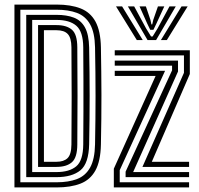

<svg xmlns="http://www.w3.org/2000/svg" viewBox="-20 -820 869 840"><path d="M43.2 0V-800H227.2Q289.8 -800 332.5 -783.2Q375.2 -766.5 397.6 -725.8Q420 -685 421.5 -613Q423.5 -504 423.8 -404.2Q424 -304.5 421.5 -187.8Q420 -115 397.4 -74.1Q374.8 -33.2 332 -16.6Q289.2 0 227.2 0ZM69 -22.5H227.2Q280.2 -22.5 317.4 -36.9Q354.5 -51.2 374.5 -87.4Q394.5 -123.5 395.8 -188.2Q398 -300 398 -399.9Q398 -499.8 395.8 -612.5Q394.5 -677.8 374.2 -713.6Q354 -749.5 316.8 -763.5Q279.5 -777.5 227.2 -777.5H69ZM94.8 -45V-755H227.2Q271.8 -755 303.2 -742.9Q334.8 -730.8 351.8 -699.8Q368.8 -668.8 370 -612Q372.2 -500 372.2 -400.8Q372.2 -301.5 370 -188.8Q368.2 -104.8 331.8 -74.9Q295.2 -45 227.2 -45ZM120.8 -67.2H227.2Q283.2 -67.2 313.4 -92.2Q343.5 -117.2 344.2 -187.8Q344.8 -263.2 345 -331.5Q345.2 -399.8 345 -468.4Q344.8 -537 344.2 -613Q343.5 -681.5 314.2 -707.1Q285 -732.8 227.2 -732.8H120.8ZM146.5 -89.8V-710.2H227.2Q271.2 -710.2 294.6 -690Q318 -669.8 318.2 -613Q319.2 -501 319.2 -401.4Q319.2 -301.8 318.2 -187.8Q318 -131 294.8 -110.4Q271.5 -89.8 227.2 -89.8ZM172.2 -112.2H227.2Q259 -112.2 275.5 -128.1Q292 -144 292.5 -187.8Q293.5 -295.2 293.5 -395.5Q293.5 -495.8 292.5 -613Q292 -654.8 276.4 -671.2Q260.8 -687.8 227.2 -687.8H172.2ZM603.2 -89.8 784.8 -501.5V-577.5H482V-600H810.5V-496.2L644.2 -112.2H807.2V-89.8ZM529.5 -45V-69L732.8 -512.2V-532.8H482V-555H758.8V-507.2L562.5 -67.2H807.2V-45ZM478 0V-82L660.8 -487.8H482V-510.2H702.2L503.8 -75.5V-22.5H807.2V0ZM487.5 -792H514.2L604.5 -644.8H578.5ZM539.5 -792H567L619 -696L640.8 -660.5H647.8L669.5 -695.8L721.5 -792H749L663 -644.8H625.5ZM590.5 -792H618.2L638.2 -733L642.5 -713.2H646L650.5 -733L671 -792H698.8L665.2 -718.8L651.2 -689.5H637.2L623.2 -718.8ZM774.2 -792H801L710 -644.8H684Z"/></svg>

Font: Big Shoulders Inline Display ExtraBold
Style: Regular
Weight: 800
Designer: Patric King
Foundry: XO Type Co
Version: Version 1.000